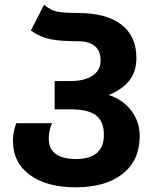

<svg xmlns="http://www.w3.org/2000/svg" viewBox="-20 -785 658 815"><path d="M35 -187Q35 -226 49 -262H201Q193 -244 190 -229.5Q187 -215 187 -196Q187 -153 216.5 -131.5Q246 -110 302 -110Q421 -110 421 -213Q421 -270 387.5 -295.5Q354 -321 278 -321H212V-441H279Q339 -441 373 -464Q407 -487 407 -528Q407 -610 309 -610Q236 -610 194 -618.5Q152 -627 111 -655L167 -765Q195 -741 224 -735.5Q253 -730 309 -730Q430 -730 494.5 -681Q559 -632 559 -539Q559 -483 530.5 -445Q502 -407 442 -382Q503 -361 538 -314.5Q573 -268 573 -207Q573 -105 501 -47.5Q429 10 302 10Q178 10 106.5 -42.5Q35 -95 35 -187Z"/></svg>

Font: Noto Sans Georgian
Style: Regular
Weight: 600
Designer: Monotype Design team
Foundry: Monotype Imaging Inc.
Version: Version 1.000